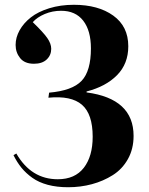

<svg xmlns="http://www.w3.org/2000/svg" viewBox="-20 -764 620 798"><path d="M263.2 14.2Q216.3 14.2 178.7 4.2Q141.1 -5.9 114.5 -24.9Q87.9 -43.9 69.3 -66.7Q50.8 -89.4 36.1 -119.1L47.9 -126Q109.4 -19 220.2 -19Q291.5 -19 328.4 -66.7Q365.2 -114.3 365.2 -195.8Q365.2 -290 320.6 -328.6Q275.9 -367.2 181.2 -357.9L184.1 -378.9Q280.3 -387.2 319.1 -428Q357.9 -468.8 357.9 -563Q357.9 -636.7 325.9 -678Q293.9 -719.2 233.9 -719.2Q197.8 -719.2 166 -705.8Q134.3 -692.4 116.2 -671.9Q160.2 -629.4 176.5 -606Q192.9 -582.5 192.9 -561Q192.9 -534.7 174.1 -516.8Q155.3 -499 121.1 -499Q82.5 -499 63.7 -522.5Q44.9 -545.9 44.9 -577.1Q44.9 -608.4 61.5 -638.2Q78.1 -668 108.2 -691.7Q138.2 -715.3 184.8 -729.7Q231.4 -744.1 287.1 -744.1Q388.2 -744.1 450.7 -699.2Q513.2 -654.3 513.2 -571.8Q513.2 -499 466.6 -451.7Q419.9 -404.3 339.8 -383.8V-379.9Q535.2 -354 535.2 -199.2Q535.2 -145 511.7 -103Q488.3 -61 448.7 -36.1Q409.2 -11.2 362.1 1.5Q314.9 14.2 263.2 14.2Z"/></svg>

Font: Display Regular
Style: Bold
Weight: 700
Designer: Latin by Veronika Burian and Jose Scaglione. Greek by Irene Vlachou. Cyrillic by Vera Evstafieva.
Foundry: TypeTogether
Version: Version 3.002